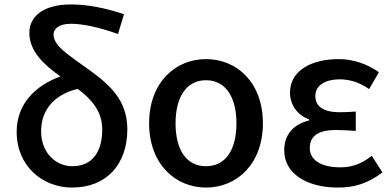

<svg xmlns="http://www.w3.org/2000/svg" viewBox="-20 -830 1764 864"><path d="M304 14C461 14 553 -92 553 -248C553 -376 478 -446 382 -515C296 -578 221 -621 221 -674C221 -700 244 -723 299 -723C353 -723 423 -708 511 -677L538 -766C452 -795 371 -810 299 -810C170 -810 112 -752 112 -683C112 -598 179 -538 252 -486C143 -447 55 -365 55 -237C55 -80 174 14 304 14ZM330 -430C392 -383 440 -330 440 -247C440 -144 393 -82 306 -82C232 -82 165 -141 165 -240C165 -338 228 -406 330 -430Z M907 14C1046 14 1163 -92 1163 -275C1163 -459 1046 -564 907 -564C769 -564 651 -459 651 -275C651 -92 769 14 907 14ZM907 -82C818 -82 770 -157 770 -275C770 -392 818 -469 907 -469C996 -469 1044 -392 1044 -275C1044 -157 996 -82 907 -82Z M1500 14C1574 14 1633 -3 1701 -54L1653 -129C1605 -90 1558 -77 1512 -77C1424 -77 1374 -110 1374 -164C1374 -218 1412 -245 1492 -245C1520 -245 1549 -243 1581 -241V-328C1555 -326 1531 -325 1509 -325C1433 -325 1399 -353 1399 -398C1399 -447 1446 -473 1508 -473C1556 -473 1600 -458 1641 -429L1685 -505C1633 -542 1570 -564 1504 -564C1387 -564 1285 -516 1285 -413C1285 -363 1314 -313 1371 -293V-288C1307 -272 1259 -231 1259 -153C1259 -48 1362 14 1500 14Z"/></svg>

Font: Noto Sans JP Medium
Style: Regular
Weight: 500
Designer: Ryoko NISHIZUKA 西塚涼子 (kana, bopomofo & ideographs); Paul D. Hunt (Latin, Greek & Cyrillic); Sandoll Communications 산돌커뮤니
Foundry: Adobe
Version: Version 2.004;hotconv 1.0.118;makeotfexe 2.5.65603